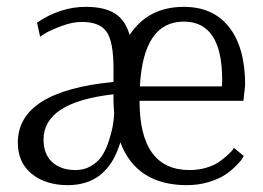

<svg xmlns="http://www.w3.org/2000/svg" viewBox="-20 -530 767 560"><path d="M200 -34Q226 -34 246 -46Q266 -58 277.5 -75.5Q289 -93 297 -117.5Q305 -142 308.5 -160.5Q312 -179 313 -199Q311 -225 311 -240V-255Q107 -232 107 -123Q107 -80 132.5 -57Q158 -34 200 -34ZM516 -467Q398 -467 388 -278H627Q628 -288 628 -297Q628 -467 516 -467ZM662 -99 691 -75Q689 -72 685.5 -66Q682 -60 667.5 -45.5Q653 -31 635.5 -19.5Q618 -8 588.5 1Q559 10 525 10Q378 10 331 -115Q294 10 178 10Q113 10 72.5 -23Q32 -56 32 -114Q32 -264 311 -291V-331Q311 -407 291.5 -436.5Q272 -466 218 -466Q192 -466 162 -455Q132 -444 114 -434L97 -423L88 -464Q156 -510 230 -510Q285 -510 315.5 -490.5Q346 -471 358 -428Q412 -510 516 -510Q602 -510 648.5 -450.5Q695 -391 695 -282L690 -236H387Q387 -34 533 -34Q558 -34 580.5 -40.5Q603 -47 617 -56.5Q631 -66 642 -76Q653 -86 658 -92Z"/></svg>

Font: Arsenal
Style: Regular
Weight: 400
Designer: Andrij Shevchenko
Foundry: Stairsfor.com
Version: Version 1.000